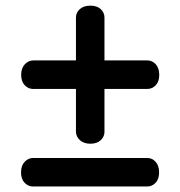

<svg xmlns="http://www.w3.org/2000/svg" viewBox="-20 -683 639 680"><path d="M55 -418Q55 -441.5 67.8 -455.2Q80.5 -469 98 -469H502Q519.5 -469 531.8 -455.2Q544 -441.5 544 -418Q544 -394 531.5 -381Q519 -368 502 -368H97Q80 -368 67.5 -381.2Q55 -394.5 55 -418ZM300 -174Q276.5 -174 262.8 -186.8Q249 -199.5 249 -217V-621Q249 -638.5 262.8 -650.8Q276.5 -663 300 -663Q324 -663 337 -650.5Q350 -638 350 -621V-216Q350 -199 336.8 -186.5Q323.5 -174 300 -174ZM54.5 -72.5Q54.5 -96 67.2 -109.8Q80 -123.5 97.5 -123.5H501.5Q519 -123.5 531.2 -109.8Q543.5 -96 543.5 -72.5Q543.5 -48.5 531 -35.5Q518.5 -22.5 501.5 -22.5H96.5Q79.5 -22.5 67 -35.8Q54.5 -49 54.5 -72.5Z"/></svg>

Font: Fraunces 9pt SuperSoft
Style: Bold
Weight: 700
Version: Version 1.000;[b76b70a41]